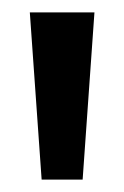

<svg xmlns="http://www.w3.org/2000/svg" viewBox="-20 -747 200 309"><path d="M47 -458 28 -727H132L113 -458Z"/></svg>

Font: Teachers SemiBold
Style: Regular
Weight: 600
Version: Version 1.001